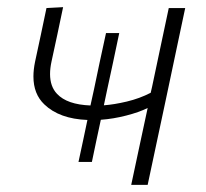

<svg xmlns="http://www.w3.org/2000/svg" viewBox="-20 -517 576 537"><path d="M199.5 -64Q206 -95 212.5 -124.5Q219 -154 224.5 -181.5Q146 -184.5 104 -225Q73.5 -254 73.5 -303Q73.5 -322 78 -344Q86 -381.5 94 -418.5Q102 -455.5 110 -494.5L156.5 -497Q148.5 -458.5 140.5 -421Q132.5 -383.5 124 -344.5Q120 -326 120 -310Q120 -275 139.5 -254.5Q167.5 -224.5 233 -222L243 -267.5Q250 -301.5 258.5 -341.5Q267 -381.5 276.5 -424.5H313.5Q304.5 -381.5 296 -341.5Q287.5 -301.5 280 -267.5L270.5 -222.5Q299 -224.5 334.8 -233Q370.5 -241.5 401.5 -257.5L405.5 -275Q418.5 -336.5 429.5 -388.5Q440.5 -440 452 -494.5H498Q486 -439 475 -386Q464 -333 450.5 -270L440 -220.5Q427 -160 416 -108Q405 -56 393 0H347Q358 -51.5 370.2 -108.8Q382.5 -166 393 -215Q369 -203 333 -193.8Q297 -184.5 262 -182Q256 -155 249.8 -125.2Q243.5 -95.5 237 -64Z"/></svg>

Font: Heraclito ExtraLight
Style: Italic
Weight: 200
Italic angle: -12°
Designer: Kostas Bartsokas (font) & Cristiano Sobral (main changes)
Foundry: Kostas Bartsokas (font) & Cristiano Sobral (main changes)
Version: Version 1.00;July 8, 2020;FontCreator 13.0.0.2655 64-bit